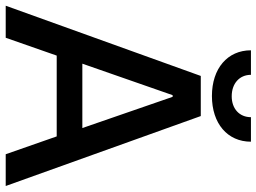

<svg xmlns="http://www.w3.org/2000/svg" viewBox="-136 -784 920 689"><g transform="rotate(90 324.5 -440.0)"><path d="M161 -880C161 -796 226 -740 325 -740C424 -740 489 -796 489 -880H401C401 -839 371 -811 326 -811C280 -811 249 -839 249 -880ZM1 0H116L180 -183H470L534 0H648L397 -700H253ZM209 -275 322 -599H328L440 -275Z"/></g></svg>

Font: Fixel Display Medium
Style: Regular
Weight: 500
Designer: AlfaBravo + MacPaw
Foundry: Kyrylo Tkachov, Marchela Mozhyna, Serhii Makarenko, Maria Weinstein, Zakhar Kryvoshyya
Version: Version 1.211